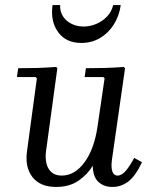

<svg xmlns="http://www.w3.org/2000/svg" viewBox="-20 -730 602 760"><path d="M511 -105 542 -88Q517 -34 488.5 -12Q460 10 425 10Q391 10 369.5 -10Q348 -30 347 -74Q327 -40 291 -15Q255 10 202 10Q139 10 108.5 -29Q78 -68 87 -132L126 -420L121 -425H47L52 -460Q91 -460 126.5 -461Q162 -462 202 -465L207 -460L162 -130Q159 -107 163.5 -85Q168 -63 183 -49Q198 -35 224 -35Q276 -35 314.5 -87.5Q353 -140 366 -229L394 -420L389 -425H315L320 -460Q359 -460 394.5 -461Q430 -462 470 -465L475 -460L423 -97Q419 -66 425 -50.5Q431 -35 445 -35Q462 -35 478.5 -54.5Q495 -74 511 -105ZM428 -710H458Q452 -667 430.5 -633Q409 -599 376 -579.5Q343 -560 302 -560Q241 -560 210 -603Q179 -646 188 -710H218Q217 -684 229.5 -665Q242 -646 263.5 -635.5Q285 -625 311 -625Q337 -625 361.5 -635.5Q386 -646 404 -665Q422 -684 428 -710Z"/></svg>

Font: Brygada 1918
Style: Italic
Weight: 400
Italic angle: -8°
Designer: Mateusz Machalski | Borys Kosmynka | Przemek Hoffer
Foundry: NIEPODLEGLA 2018
Version: Version 3.006